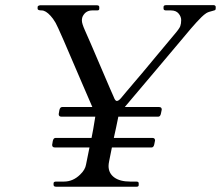

<svg xmlns="http://www.w3.org/2000/svg" viewBox="-20 -708 838 728"><path d="M183.1 -13.2Q183.1 -19.5 192.9 -19.5H222.2Q256.8 -19.5 283.7 -45.9Q303.2 -64.5 306.2 -84L319.3 -148.9H188Q177.7 -148.9 177.7 -158.7L180.2 -173.3Q182.6 -185.1 190.9 -185.1H327.1Q332.5 -210 341.3 -265.6H212.9Q202.6 -265.6 202.6 -275.4L205.1 -290Q207.5 -302.2 215.8 -302.2H330.1Q313 -340.8 291.5 -391.6Q201.2 -604 190.9 -621.3Q180.7 -638.7 171.9 -647.9Q153.3 -668.5 137.9 -668.5Q122.6 -668.5 122.6 -674.8V-681.2Q122.6 -686.5 131.8 -688H347.2Q356.4 -688 356.4 -681.2V-674.8Q356.4 -668.5 348.6 -668.5H330.1Q306.2 -668.5 294.9 -648.4Q290.5 -641.1 290.5 -629.9Q290.5 -618.7 301.8 -593.5Q313 -568.4 325.9 -538.6Q338.9 -508.8 351.6 -478.5Q384.3 -400.9 397 -372.6Q409.7 -344.2 411.1 -340.6Q412.6 -336.9 414.1 -333.5Q418.5 -325.2 422.9 -325.2Q430.2 -325.2 440.4 -337.9Q450.7 -350.6 459.7 -361.1Q468.8 -371.6 476.6 -380.9Q484.4 -390.1 489.7 -396.5Q495.1 -402.8 517.6 -429.2Q540 -455.6 578.4 -502.2Q616.7 -548.8 638.4 -574Q660.2 -599.1 663.6 -608.9Q667 -618.7 667 -631.8Q667 -645 657.2 -656.7Q647.5 -668.5 627.9 -668.5H609.9Q600.1 -668.5 600.1 -675.3V-681.6Q600.1 -688.5 609.9 -688.5H790.5Q793.9 -688.5 795.9 -686.3Q797.9 -684.1 797.9 -682.6V-676.3Q797.9 -670.9 794.9 -669.4Q792 -668 787.1 -667Q770 -663.1 762 -658Q753.9 -652.8 744.1 -643.3Q734.4 -633.8 724.6 -623Q710.4 -607.9 670.7 -560.1Q630.9 -512.2 570.6 -441.2Q510.3 -370.1 453.1 -302.2H583Q593.3 -302.2 593.3 -292.5L590.3 -277.8Q587.9 -265.6 580.1 -265.6H428.7Q424.8 -245.1 420.4 -225.3Q416 -205.6 411.6 -185.1H557.6Q567.9 -185.1 567.9 -175.3L564.9 -160.6Q562.5 -148.9 554.7 -148.9H404.3L394 -97.7Q391.6 -86.4 391.6 -78.6Q391.6 -51.3 413.1 -35.4Q434.6 -19.5 474.1 -19.5H497.1Q505.9 -19.5 505.9 -13.2V-6.3Q505.9 0 498 0H192.9Q183.1 0 183.1 -7.3Z"/></svg>

Font: Cardo-Italic
Style: Italic
Weight: 400
Italic angle: -12°
Designer: David J. Perry
Foundry: David J. Perry
Version: Version 0.991